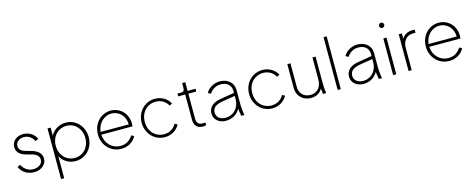

<svg xmlns="http://www.w3.org/2000/svg" viewBox="-37 -1607 6582 2658"><g transform="rotate(-15 3253.5 -278.5)"><path d="M260 12C361 12 440 -50 440 -135C440 -204 391 -256 305 -280L217 -305C159 -321 128 -352 128 -396C128 -453 177 -495 244 -495C306 -495 360 -460 389 -400L433 -420C406 -490 329 -538 244 -538C153 -538 82 -479 82 -395C82 -327 125 -279 210 -256L297 -232C359 -215 393 -181 393 -133C393 -72 335 -31 260 -31C191 -31 131 -70 97 -137L55 -118C91 -37 167 12 260 12Z M594 200H639V-115C680 -38 761 12 855 12C1002 12 1114 -107 1114 -263C1114 -419 1002 -538 855 -538C761 -538 680 -488 639 -411V-526H594ZM642 -263C642 -396 734 -493 855 -493C977 -493 1066 -395 1066 -263C1066 -131 977 -33 855 -33C734 -33 642 -130 642 -263Z M1511 12C1605 12 1687 -36 1726 -113L1688 -133C1651 -68 1587 -30 1511 -30C1389 -30 1298 -123 1291 -249H1738C1740 -264 1741 -275 1741 -288C1741 -430 1638 -538 1501 -538C1357 -538 1246 -419 1246 -263C1246 -108 1361 12 1511 12ZM1292 -289C1303 -407 1391 -496 1501 -496C1611 -496 1695 -406 1695 -289Z M2135 12C2232 12 2312 -42 2348 -113L2310 -133C2273 -67 2211 -30 2135 -30C2013 -30 1918 -123 1918 -263C1918 -403 2013 -496 2135 -496C2211 -496 2273 -459 2310 -393L2348 -414C2312 -485 2232 -538 2135 -538C1988 -538 1873 -420 1873 -263C1873 -106 1988 12 2135 12Z M2684 6C2692 6 2713 4 2727 0V-40C2717 -38 2699 -37 2688 -37C2612 -37 2602 -89 2602 -126V-486H2716V-526H2602V-650H2557V-580C2557 -543 2541 -526 2507 -526H2457V-486H2557V-126C2557 -38 2602 6 2684 6Z M3010 12C3108 12 3184 -44 3214 -107C3215 -88 3220 -58 3230 0H3275C3263 -68 3259 -116 3259 -185V-365C3259 -466 3179 -538 3066 -538C2972 -538 2895 -484 2865 -425L2905 -404C2937 -459 2998 -495 3066 -495C3155 -495 3214 -444 3214 -365V-333L3010 -299C2883 -278 2839 -208 2839 -136C2839 -47 2914 12 3010 12ZM2885 -138C2885 -194 2921 -242 3025 -259L3214 -290V-238C3214 -127 3135 -30 3014 -30C2941 -30 2885 -71 2885 -138Z M3675 12C3772 12 3852 -42 3888 -113L3850 -133C3813 -67 3751 -30 3675 -30C3553 -30 3458 -123 3458 -263C3458 -403 3553 -496 3675 -496C3751 -496 3813 -459 3850 -393L3888 -414C3852 -485 3772 -538 3675 -538C3528 -538 3413 -420 3413 -263C3413 -106 3528 12 3675 12Z M4229 12C4303 12 4364 -24 4392 -79C4394 -58 4397 -34 4402 0H4447C4439 -53 4436 -96 4436 -164V-526H4391V-206C4391 -109 4335 -31 4233 -31C4148 -31 4076 -85 4076 -186V-526H4031V-186C4031 -59 4125 12 4229 12Z M4612 0H4657V-757H4612Z M4982 12C5080 12 5156 -44 5186 -107C5187 -88 5192 -58 5202 0H5247C5235 -68 5231 -116 5231 -185V-365C5231 -466 5151 -538 5038 -538C4944 -538 4867 -484 4837 -425L4877 -404C4909 -459 4970 -495 5038 -495C5127 -495 5186 -444 5186 -365V-333L4982 -299C4855 -278 4811 -208 4811 -136C4811 -47 4886 12 4982 12ZM4857 -138C4857 -194 4893 -242 4997 -259L5186 -290V-238C5186 -127 5107 -30 4986 -30C4913 -30 4857 -71 4857 -138Z M5407 0H5452V-526H5407ZM5394 -707C5394 -687 5411 -670 5431 -670C5452 -670 5469 -687 5469 -707C5469 -728 5452 -745 5431 -745C5411 -745 5394 -728 5394 -707Z M5628 0H5673V-320C5673 -417 5728 -487 5824 -487H5858V-532H5825C5758 -532 5701 -502 5673 -450V-526H5628Z M6211 12C6305 12 6387 -36 6426 -113L6388 -133C6351 -68 6287 -30 6211 -30C6089 -30 5998 -123 5991 -249H6438C6440 -264 6441 -275 6441 -288C6441 -430 6338 -538 6201 -538C6057 -538 5946 -419 5946 -263C5946 -108 6061 12 6211 12ZM5992 -289C6003 -407 6091 -496 6201 -496C6311 -496 6395 -406 6395 -289Z"/></g></svg>

Font: Mluvka ExtraLight
Style: Regular
Weight: 200
Designer: Modified by Jiří Krblich, Original typeface by Gumpita Rahayu
Foundry: Gumpita Rahayu & Jiří Krblich
Version: Version 2.000;Glyphs 3.1.1 (3134)